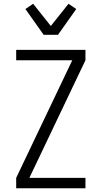

<svg xmlns="http://www.w3.org/2000/svg" viewBox="-20 -1000 540 1020"><path d="M66 0V-55L364 -680H66V-735H434V-680L136 -55H434V0ZM212 -815 115 -952 156 -980 250 -862 344 -980 385 -952 288 -815Z"/></svg>

Font: Iosevka Fixed Light
Style: Regular
Weight: 300
Monospace: yes
Designer: Belleve Invis
Foundry: Belleve Invis
Version: Version 32.3.0